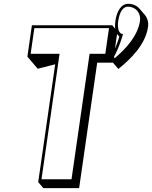

<svg xmlns="http://www.w3.org/2000/svg" viewBox="-20 -958 800 1010"><path d="M124.1 -660 151.3 -628.2 178.5 -596.4 270.3 -619.8 181 0 208.2 31.8H396.2L491.3 -628.2H574L574.3 -629.8L575.4 -627L602.6 -595.2C667.3 -647.2 745.3 -723.2 758.7 -816.2C762.3 -841.2 755.5 -863.7 741.6 -879.9L714.4 -911.8C700.5 -928 679.4 -938 654.4 -938C616.8 -938 594.2 -898 587 -848C584.8 -832.7 584.5 -818.7 586.2 -806.7L570.6 -825H147.8ZM595.8 -779.3C596.6 -778.2 597.4 -777.1 598.2 -776.1L607.9 -764.8C600.5 -740.6 592.1 -719.3 584.7 -702.2ZM652.2 -923C694 -923 722.4 -889.7 716.4 -848C705.1 -769.4 642.2 -701.3 582.8 -651.2L579.7 -658.9C588.4 -675.3 607.7 -713.8 623.4 -765.7L626.9 -777.2L616.7 -781.8C605.9 -786.7 596.4 -809.5 602 -848C609.1 -897.6 629 -923 652.2 -923ZM141.2 -675 160.7 -810H553.4L534 -675H451.3L356.2 -15H198.2L293.3 -675Z"/></svg>

Font: Blink
Style: 3DObl
Weight: 400
Designer: Mew Too
Foundry: Cannot Into Space Fonts
Version: Version 001.000